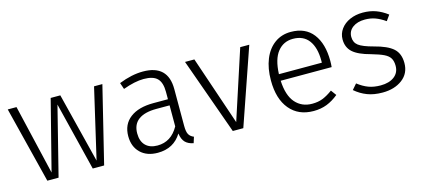

<svg xmlns="http://www.w3.org/2000/svg" viewBox="-49 -897 2784 1270"><g transform="rotate(-15 1342.5 -261.5)"><path d="M545 0H467L351 -469L233 0H156L25 -523H85L197 -45L319 -523H385L505 -44L616 -523H673Z M1168 -30 1155 11Q1119 4 1099.5 -16Q1080 -36 1074 -77Q1020 11 911 11Q836 11 792.5 -31.5Q749 -74 749 -145Q749 -226 806.5 -270Q864 -314 966 -314H1066V-365Q1066 -428 1038 -456.5Q1010 -485 945 -485Q885 -485 803 -455L788 -499Q876 -534 953 -534Q1124 -534 1124 -368V-116Q1124 -75 1134.5 -57Q1145 -39 1168 -30ZM1066 -128V-272H975Q895 -272 853 -241Q811 -210 811 -148Q811 -94 840 -65Q869 -36 921 -36Q1015 -36 1066 -128Z M1498 0H1426L1239 -523H1303L1463 -51L1617 -523H1679Z M2167 -239H1818Q1823 -137 1866.5 -87.5Q1910 -38 1981 -38Q2022 -38 2053.5 -50.5Q2085 -63 2122 -90L2149 -53Q2110 -21 2069 -5Q2028 11 1978 11Q1874 11 1815 -60Q1756 -131 1756 -257Q1756 -340 1781.5 -402.5Q1807 -465 1854.5 -499.5Q1902 -534 1965 -534Q2065 -534 2117 -466.5Q2169 -399 2169 -281Q2169 -259 2167 -239ZM2112 -299Q2112 -387 2075.5 -436.5Q2039 -486 1967 -486Q1902 -486 1862 -436Q1822 -386 1818 -284H2112Z M2625 -476 2598 -438Q2562 -463 2530 -474.5Q2498 -486 2460 -486Q2408 -486 2376 -462Q2344 -438 2344 -398Q2344 -360 2371.5 -339Q2399 -318 2471 -299Q2561 -276 2600 -241Q2639 -206 2639 -141Q2639 -70 2585.5 -29.5Q2532 11 2450 11Q2390 11 2345 -6.5Q2300 -24 2263 -56L2295 -93Q2331 -65 2367 -51.5Q2403 -38 2450 -38Q2508 -38 2543 -64.5Q2578 -91 2578 -138Q2578 -170 2566 -190Q2554 -210 2525.5 -224Q2497 -238 2441 -254Q2357 -276 2320.5 -309Q2284 -342 2284 -397Q2284 -436 2307 -467.5Q2330 -499 2369.5 -516.5Q2409 -534 2458 -534Q2507 -534 2547 -519.5Q2587 -505 2625 -476Z"/></g></svg>

Font: Fira Sans Light
Style: Regular
Weight: 300
Designer: bBox Type GmbH & Carrois Corporate GbR & Edenspiekermann AG
Foundry: bBox Type GmbH & Carrois Corporate GbR & Edenspiekermann AG
Version: Version 4.301